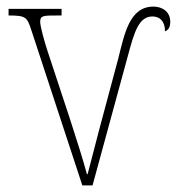

<svg xmlns="http://www.w3.org/2000/svg" viewBox="-20 -563 537 583"><path d="M75 -472 230 0H261L369 -396C388 -467 402 -513 443 -513C464 -513 481 -500 481 -468C490 -471 497 -479 497 -497C497 -528 472 -543 446 -543C373 -543 358 -460 339 -385C294 -219 261 -93 246 -34H244C234 -72 211 -145 192 -203L125 -406C115 -436 102 -483 102 -497C102 -516 112 -516 154 -516H167V-536H6V-516C59 -516 62 -511 75 -472Z"/></svg>

Font: Noto Serif SemiCondensed Thin
Style: Regular
Weight: 100
Width: 4
Designer: Monotype Design Team
Foundry: Monotype Imaging Inc.
Version: Version 2.015